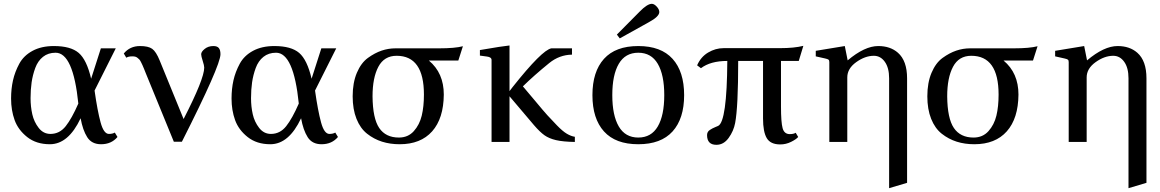

<svg xmlns="http://www.w3.org/2000/svg" viewBox="-20 -743 6073 1005"><path d="M475 -269Q490 -163 506.5 -102.5Q523 -42 550 -42Q569 -42 581 -49L595 -26Q563 12 509 12Q460 12 436.5 -25Q413 -62 402 -124Q338 12 241 12Q170 12 122.5 -25.5Q75 -63 56.5 -114.5Q38 -166 38 -227Q38 -278 48 -322.5Q58 -367 81 -409.5Q104 -452 150.5 -477Q197 -502 262 -502Q350 -502 392 -466Q434 -430 457 -331L508 -490H586ZM390 -201Q363 -467 271 -467Q232 -467 205 -445.5Q178 -424 164.5 -387Q151 -350 145.5 -312Q140 -274 140 -229Q140 -185 149 -145Q158 -105 182.5 -73.5Q207 -42 244 -42Q292 -42 324 -82.5Q356 -123 390 -201Z M1134 -459Q1134 -400 932 -1H890L743 -360Q740 -368 734 -382.5Q728 -397 725.5 -402.5Q723 -408 718 -418Q713 -428 709.5 -431.5Q706 -435 700 -440Q694 -445 687.5 -446.5Q681 -448 672 -448Q652 -448 641 -441L628 -463Q660 -502 713 -502Q756 -502 776.5 -487.5Q797 -473 816 -426L941 -120Q1049 -330 1049 -389Q1049 -400 1041 -424.5Q1033 -449 1033 -459Q1033 -472 1051.5 -487Q1070 -502 1097 -502Q1117 -502 1125.5 -491.5Q1134 -481 1134 -459Z M1629 -269Q1644 -163 1660.5 -102.5Q1677 -42 1704 -42Q1723 -42 1735 -49L1749 -26Q1717 12 1663 12Q1614 12 1590.5 -25Q1567 -62 1556 -124Q1492 12 1395 12Q1324 12 1276.5 -25.5Q1229 -63 1210.5 -114.5Q1192 -166 1192 -227Q1192 -278 1202 -322.5Q1212 -367 1235 -409.5Q1258 -452 1304.5 -477Q1351 -502 1416 -502Q1504 -502 1546 -466Q1588 -430 1611 -331L1662 -490H1740ZM1544 -201Q1517 -467 1425 -467Q1386 -467 1359 -445.5Q1332 -424 1318.5 -387Q1305 -350 1299.5 -312Q1294 -274 1294 -229Q1294 -185 1303 -145Q1312 -105 1336.5 -73.5Q1361 -42 1398 -42Q1446 -42 1478 -82.5Q1510 -123 1544 -201Z M1826 -239Q1826 -310 1848 -362Q1870 -414 1906 -440Q1942 -466 1977.5 -478Q2013 -490 2050 -490H2278Q2361 -490 2403 -501L2379 -426H2225Q2303 -361 2303 -248Q2302 -123 2242 -55.5Q2182 12 2072 12Q2022 12 1979.5 -1.5Q1937 -15 1901.5 -43Q1866 -71 1846 -121Q1826 -171 1826 -239ZM1930 -239Q1931 -123 1965 -73Q1999 -23 2068 -23Q2116 -23 2146 -56.5Q2176 -90 2187.5 -137.5Q2199 -185 2199 -248Q2199 -451 2056 -451Q1991 -451 1960.5 -393.5Q1930 -336 1930 -239Z M2647 -239V0H2553V-429Q2553 -444 2529 -447L2492 -452V-481Q2614 -502 2647 -505V-266L2663 -287Q2817 -481 2866 -490H2974V-457Q2908 -456 2855 -413Q2775 -348 2717 -291Q2738 -267 2781.5 -214.5Q2825 -162 2845 -140Q2865 -118 2895 -87Q2925 -56 2947 -43Q2969 -30 2989 -27V0Q2927 -1 2890.5 -9.5Q2854 -18 2830 -35Q2806 -52 2775 -88Z M3141.5 -55Q3081 -122 3081 -245Q3081 -368 3141.5 -435Q3202 -502 3321 -502Q3440 -502 3500.5 -435Q3561 -368 3561 -245Q3561 -122 3500.5 -55Q3440 12 3321 12Q3202 12 3141.5 -55ZM3219 -409Q3185 -351 3185 -245Q3185 -139 3219 -81Q3253 -23 3321 -23Q3389 -23 3423 -81Q3457 -139 3457 -245Q3457 -351 3423 -409Q3389 -467 3321 -467Q3253 -467 3219 -409ZM3209 -562 3328 -682Q3368 -723 3392 -723Q3404 -723 3417.5 -708.5Q3431 -694 3431 -680Q3431 -656 3375 -626L3224 -542Z M3768 -491H4063Q4137 -491 4185 -503L4161 -424H4068V-185Q4068 -103 4076.5 -72Q4085 -41 4114 -41Q4134 -41 4145 -48L4158 -26Q4148 -14 4121 -0.5Q4094 13 4064 13Q4013 13 3993.5 -20Q3974 -53 3974 -123V-424H3844Q3844 -183 3828 -99Q3820 -57 3794 -21Q3768 15 3730 15Q3681 15 3681 -36Q3681 -44 3684.5 -51Q3688 -58 3696 -63Q3704 -68 3709.5 -71Q3715 -74 3726 -78.5Q3737 -83 3739 -84Q3785 -106 3787 -424Q3699 -424 3649 -386L3629 -401Q3648 -445 3686.5 -468Q3725 -491 3768 -491Z M4402 -502 4417 -427Q4506 -502 4577 -502Q4640 -502 4680 -467Q4728 -425 4728 -333V214L4634 242V-333Q4634 -388 4611.5 -419.5Q4589 -451 4554 -451Q4508 -451 4461.5 -417.5Q4415 -384 4415 -338V0H4321V-418Q4321 -427 4317 -430.5Q4313 -434 4299 -437L4250 -448V-477Z M4834 -239Q4834 -310 4856 -362Q4878 -414 4914 -440Q4950 -466 4985.5 -478Q5021 -490 5058 -490H5286Q5369 -490 5411 -501L5387 -426H5233Q5311 -361 5311 -248Q5310 -123 5250 -55.5Q5190 12 5080 12Q5030 12 4987.5 -1.5Q4945 -15 4909.5 -43Q4874 -71 4854 -121Q4834 -171 4834 -239ZM4938 -239Q4939 -123 4973 -73Q5007 -23 5076 -23Q5124 -23 5154 -56.5Q5184 -90 5195.5 -137.5Q5207 -185 5207 -248Q5207 -451 5064 -451Q4999 -451 4968.5 -393.5Q4938 -336 4938 -239Z M5655 -502 5670 -427Q5759 -502 5830 -502Q5893 -502 5933 -467Q5981 -425 5981 -333V214L5887 242V-333Q5887 -388 5864.5 -419.5Q5842 -451 5807 -451Q5761 -451 5714.5 -417.5Q5668 -384 5668 -338V0H5574V-418Q5574 -427 5570 -430.5Q5566 -434 5552 -437L5503 -448V-477Z"/></svg>

Font: Linguistics Pro
Style: Regular
Weight: 400
Designer: Stefan Peev, Context Ltd
Foundry: Stefan Peev, Context Ltd
Version: Version 001.000